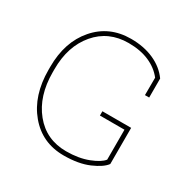

<svg xmlns="http://www.w3.org/2000/svg" viewBox="-163 -876 1033 1042"><g transform="rotate(30 354.0 -355.5)"><path d="M609.4 -76.2Q586.9 -44.9 523.2 -17.3Q459.5 10.3 366.7 10.3Q231.4 10.3 147.5 -90.1Q63.5 -190.4 63.5 -351.6V-370.1Q63.5 -525.9 147.9 -623.5Q232.4 -721.2 368.2 -721.2Q449.2 -721.2 512 -693.1Q574.7 -665 611.8 -613.3V-494.1H585.4L585.9 -603.5Q552.2 -647 497.1 -670.9Q441.9 -694.8 368.2 -694.8Q242.7 -694.8 166.3 -604.5Q89.8 -514.2 89.8 -371.1V-351.6Q89.8 -202.6 165.8 -109.4Q241.7 -16.1 366.7 -16.1Q445.3 -16.1 504.2 -39.1Q563 -62 583 -88.4V-275.9H429.2V-302.7H609.4Z"/></g></svg>

Font: TypoPRO Roboto Slab
Style: Thin
Weight: 250
Designer: Google
Version: Version 1.100263; 2013; ttfautohint (v0.94.20-1c74) -l 8 -r 